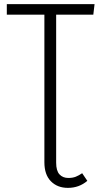

<svg xmlns="http://www.w3.org/2000/svg" viewBox="-20 -705 487 930"><path d="M311 157Q332 157 347 151Q362 145 378 134L403 171Q363 205 309 205Q258 205 226.5 173Q195 141 195 81V-634H13V-685H438L432 -634H252V83Q252 122 268 139.5Q284 157 311 157Z"/></svg>

Font: Fira Sans Condensed Light
Style: Regular
Weight: 300
Width: 3
Designer: bBox Type GmbH & Carrois Corporate GbR & Edenspiekermann AG
Foundry: bBox Type GmbH & Carrois Corporate GbR & Edenspiekermann AG
Version: Version 4.301